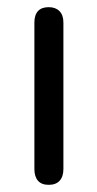

<svg xmlns="http://www.w3.org/2000/svg" viewBox="-20 -511 272 536"><path d="M116 5Q96 5 86 -6.5Q76 -18 76 -39V-448Q76 -469 86 -480Q96 -491 116 -491Q135 -491 146 -480Q157 -469 157 -448V-39Q157 -18 146.5 -6.5Q136 5 116 5Z"/></svg>

Font: Nunito ExtraLight
Style: Regular
Weight: 400
Version: Version 3.602